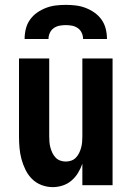

<svg xmlns="http://www.w3.org/2000/svg" viewBox="-20 -760 540 788"><path d="M196 8Q173 8 150.5 -0.5Q128 -9 111.5 -25.5Q95 -42 84.5 -63.5Q74 -85 68 -107.5Q62 -130 60 -153.5Q58 -177 58 -200V-520H182V-200Q182 -188 183 -176.5Q184 -165 187 -154Q190 -143 195 -132.5Q200 -122 208 -113.5Q216 -105 227 -101Q238 -97 250 -97Q262 -97 273 -101Q284 -105 292 -113.5Q300 -122 305 -132.5Q310 -143 313 -154Q316 -165 317 -176.5Q318 -188 318 -200V-520H442V0H318V-88Q311 -68 300 -50Q289 -32 273 -18.5Q257 -5 237 1.5Q217 8 196 8ZM81 -600Q81 -621 86 -641.5Q91 -662 103 -679Q115 -696 132 -708Q149 -720 168.5 -727.5Q188 -735 208.5 -737.5Q229 -740 250 -740Q271 -740 291.5 -737.5Q312 -735 331.5 -727.5Q351 -720 368 -708Q385 -696 397 -679Q409 -662 414 -641.5Q419 -621 419 -600H321Q321 -613 315.5 -625Q310 -637 299.5 -644.5Q289 -652 276 -654.5Q263 -657 250 -657Q237 -657 224 -654.5Q211 -652 200.5 -644.5Q190 -637 184.5 -625Q179 -613 179 -600Z"/></svg>

Font: Iosevka Extrabold
Style: Regular
Weight: 800
Monospace: yes
Designer: Belleve Invis
Foundry: Belleve Invis
Version: Version 32.5.0; ttfautohint (v1.8.4)